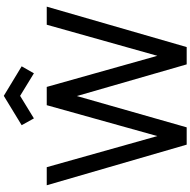

<svg xmlns="http://www.w3.org/2000/svg" viewBox="-16 -1004 1020 1029"><g transform="rotate(-90 494.5 -490.0)"><path d="M374 -818.8 337.5 -884.4 494.8 -980.2 653.1 -884.4 615.6 -818.8 494.8 -892.7ZM876 -750 709.4 -157.3 542.7 -750H444.8L279.2 -157.3L112.5 -750H15.6L233.3 0H326L493.8 -588.5L663.5 0H756.2L972.9 -750Z"/></g></svg>

Font: Manrope3 Medium
Style: Regular
Weight: 500
Width: 4
Designer: Mikhail Sharanda
Foundry: Mikhail Sharanda
Version: Version 3.000;PS 003.000;hotconv 1.0.88;makeotf.lib2.5.64775